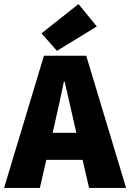

<svg xmlns="http://www.w3.org/2000/svg" viewBox="-20 -924 640 944"><path d="M0 0 196 -650H404L600 0H418L345 -316Q335 -363 322 -418Q309 -473 298 -522H294Q284 -473 272 -418Q260 -363 249 -316L176 0ZM141 -138V-271H457V-138ZM260 -674 184 -760 366 -904 456 -794Z"/></svg>

Font: Source Code Pro ExtraLight Black
Style: Regular
Weight: 900
Monospace: yes
Version: Version 1.018;hotconv 1.0.116;makeotfexe 2.5.65601